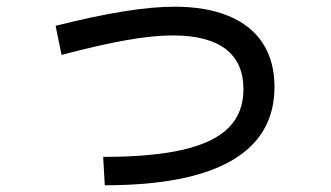

<svg xmlns="http://www.w3.org/2000/svg" viewBox="-20 -553 978 568"><path d="M700.2 -289.1Q700.2 -367.7 647.5 -408Q594.7 -448.2 491.2 -448.2Q433.6 -448.2 355.7 -434.6Q277.8 -420.9 162.1 -390.6L144.5 -476.6Q260.7 -505.9 346.7 -519.5Q432.6 -533.2 496.1 -533.2Q590.3 -533.2 656.7 -505.6Q723.1 -478 757.6 -424.8Q792 -371.6 792 -295.9Q792 -151.4 665.5 -78.1Q539.1 -4.9 290 -4.9L285.2 -88.9Q430.2 -88.9 521.5 -110.1Q612.8 -131.3 656.5 -175.3Q700.2 -219.2 700.2 -289.1Z"/></svg>

Font: Pretendard JP Medium
Style: Regular
Weight: 500
Designer: Base glyphs from Inter by Rasmus Andersson; Hangeul glyphs from Noto Sans CJK(Source Han Sans) by Jang Soo-young and Kan
Foundry: Kil Hyung-jin
Version: Version 1.309